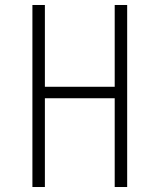

<svg xmlns="http://www.w3.org/2000/svg" viewBox="-20 -750 640 770"><path d="M110 0V-730H160V-402H440V-730H490V0H440V-356H160V0Z"/></svg>

Font: NKDuy Mono Thin
Style: Regular
Weight: 100
Monospace: yes
Designer: NKDuy
Foundry: NKDuy
Version: Version 2.251; ttfautohint (v1.8.4.7-5d5b)